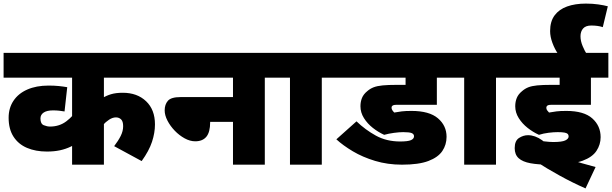

<svg xmlns="http://www.w3.org/2000/svg" viewBox="-20 -916 3404 1068"><path d="M884 -484H558V-328L545 -368Q571 -384 598 -392Q625 -400 663 -400Q743 -400 792.5 -353Q842 -306 842 -224Q842 -177 825.5 -127Q809 -77 768 -20L615 -103Q638 -133 651.5 -160Q665 -187 665 -214Q665 -241 653.5 -252Q642 -263 625 -263Q606 -263 586.5 -250Q567 -237 553 -221L558 -241V0H381V-175L435 -137Q404 -115 375 -101Q346 -87 313.5 -80Q281 -73 241 -73Q178 -73 130 -93.5Q82 -114 55 -156Q28 -198 28 -261Q28 -315 55 -355.5Q82 -396 132 -418Q182 -440 250 -440Q281 -440 306 -437.5Q331 -435 354 -431L339 -296Q327 -298 311 -300Q295 -302 275 -302Q241 -302 223 -290Q205 -278 205 -257Q205 -227 223.5 -219.5Q242 -212 258 -212Q311 -212 350 -242Q389 -272 409 -308L381 -190V-484H0V-622H884Z M869 -622H1538V-484H1453V0H1276V-238H1149V-236Q1149 -181 1128 -155.5Q1107 -130 1066 -130Q1037 -130 1007 -146.5Q977 -163 952 -189Q927 -215 911.5 -245Q896 -275 896 -302Q896 -335 914 -355.5Q932 -376 985 -376H1276V-484H869Z M1770 -484V0H1593V-484H1523V-622H1855V-484Z M2223 -181Q2201 -181 2171.5 -177Q2142 -173 2117 -166Q2084 -181 2054 -204.5Q2024 -228 2004.5 -259Q1985 -290 1985 -325Q1985 -350 1993.5 -371Q2002 -392 2023 -409Q2039 -423 2058.5 -430.5Q2078 -438 2108.5 -441Q2139 -444 2188 -444H2236V-484H1840V-622H2507V-484H2410V-333H2186Q2176 -333 2170.5 -331.5Q2165 -330 2162 -327Q2160 -325 2159 -323Q2158 -321 2158 -317Q2158 -310 2162 -303.5Q2166 -297 2173 -290Q2195 -294 2215 -296.5Q2235 -299 2269 -299Q2368 -299 2416 -258Q2464 -217 2464 -155Q2464 -111 2440.5 -76Q2417 -41 2363 -20.5Q2309 0 2216 0Q2136 0 2066.5 -21Q1997 -42 1942.5 -74.5Q1888 -107 1851 -141L1963 -241Q2012 -194 2071 -161.5Q2130 -129 2206 -129Q2249 -129 2266 -136.5Q2283 -144 2283 -158Q2283 -170 2270.5 -175.5Q2258 -181 2223 -181Z M2739 -484V0H2562V-484H2492V-622H2824V-484Z M3082 -181Q3060 -181 3031.5 -177.5Q3003 -174 2978 -166Q2945 -181 2915 -204.5Q2885 -228 2865.5 -259Q2846 -290 2846 -325Q2846 -350 2854.5 -371Q2863 -392 2884 -409Q2900 -423 2919 -430.5Q2938 -438 2968 -441Q2998 -444 3047 -444H3093V-484H2809V-622H3364V-484H3267V-333H3047Q3037 -333 3031.5 -331.5Q3026 -330 3023 -327Q3021 -325 3020 -322.5Q3019 -320 3019 -317Q3019 -309 3023 -303Q3027 -297 3034 -290Q3056 -294 3076 -296.5Q3096 -299 3130 -299Q3228 -299 3274.5 -257.5Q3321 -216 3321 -153Q3321 -112 3298 -77Q3275 -42 3221 -22Q3167 -2 3074 -6Q3070 -6 3064.5 -3Q3059 0 3036 0Q2974 0 2930.5 -8Q2887 -16 2865 -36Q2843 -56 2843 -92Q2843 -133 2867 -148.5Q2891 -164 2917 -164Q2956 -164 2995.5 -136Q3035 -108 3070 -59Q3095 -48 3133.5 -34.5Q3172 -21 3215 -8.5Q3258 4 3293 13L3237 132Q3166 101 3093.5 61Q3021 21 2961 -18L2933 -150Q2971 -134 3004.5 -130Q3038 -126 3057 -126Q3106 -126 3124.5 -135Q3143 -144 3143 -157Q3143 -166 3138 -171Q3133 -176 3120 -178.5Q3107 -181 3082 -181ZM3085 -615Q3066 -642 3053 -677Q3040 -712 3040 -743Q3040 -797 3065 -830.5Q3090 -864 3134.5 -880Q3179 -896 3239 -896Q3276 -896 3307.5 -891.5Q3339 -887 3361 -881L3333 -765Q3318 -770 3302 -772Q3286 -774 3269 -774Q3238 -774 3223.5 -757.5Q3209 -741 3209 -714Q3209 -688 3221 -659.5Q3233 -631 3244 -615Z"/></svg>

Font: Noto Sans Devanagari Black
Style: Regular
Weight: 900
Version: Version 2.003